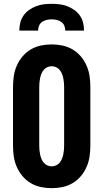

<svg xmlns="http://www.w3.org/2000/svg" viewBox="-20 -975 540 1003"><path d="M250 8Q221 8 193 2Q165 -4 140.5 -18.5Q116 -33 97.5 -55Q79 -77 67.5 -103.5Q56 -130 52 -158Q48 -186 48 -215V-520Q48 -549 52 -577Q56 -605 67.5 -631.5Q79 -658 97.5 -680Q116 -702 140.5 -716.5Q165 -731 193 -737Q221 -743 250 -743Q279 -743 307 -737Q335 -731 359.5 -716.5Q384 -702 402.5 -680Q421 -658 432.5 -631.5Q444 -605 448 -577Q452 -549 452 -520V-215Q452 -186 448 -158Q444 -130 432.5 -103.5Q421 -77 402.5 -55Q384 -33 359.5 -18.5Q335 -4 307 2Q279 8 250 8ZM250 -106Q262 -106 273 -111Q284 -116 291.5 -125Q299 -134 303.5 -145Q308 -156 310.5 -168Q313 -180 314 -191.5Q315 -203 315 -215V-520Q315 -532 314 -543.5Q313 -555 310.5 -567Q308 -579 303.5 -590Q299 -601 291.5 -610Q284 -619 273 -624Q262 -629 250 -629Q238 -629 227 -624Q216 -619 208.5 -610Q201 -601 196.5 -590Q192 -579 189.5 -567Q187 -555 186 -543.5Q185 -532 185 -520V-215Q185 -203 186 -191.5Q187 -180 189.5 -168Q192 -156 196.5 -145Q201 -134 208.5 -125Q216 -116 227 -111Q238 -106 250 -106ZM81 -815Q81 -836 86 -856.5Q91 -877 103 -894Q115 -911 132 -923Q149 -935 168.5 -942.5Q188 -950 208.5 -952.5Q229 -955 250 -955Q271 -955 291.5 -952.5Q312 -950 331.5 -942.5Q351 -935 368 -923Q385 -911 397 -894Q409 -877 414 -856.5Q419 -836 419 -815H321Q321 -828 316 -840.5Q311 -853 300 -860.5Q289 -868 276 -871Q263 -874 250 -874Q237 -874 224 -871Q211 -868 200 -860.5Q189 -853 184 -840.5Q179 -828 179 -815Z"/></svg>

Font: Iosevka Curly Heavy
Style: Regular
Weight: 900
Monospace: yes
Designer: Belleve Invis
Foundry: Belleve Invis
Version: Version 22.1.2; ttfautohint (v1.8.4)